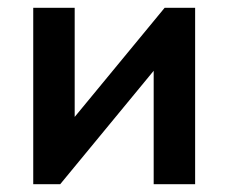

<svg xmlns="http://www.w3.org/2000/svg" viewBox="-20 -471 584 491"><path d="M65 -451H171V-172L401 -451H479V0H373V-290L134 0H65Z"/></svg>

Font: Tilda Sans Semibold
Style: Regular
Weight: 600
Designer: ParaType Ltd
Foundry: ParaType Ltd
Version: Version 1.009